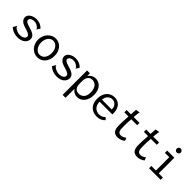

<svg xmlns="http://www.w3.org/2000/svg" viewBox="267 -1978 3467 3467"><g transform="rotate(45 2000.0 -244.5)"><path d="M432 -396 390 -333Q385 -334 385 -341Q385 -348 383 -351Q365 -374 332 -393.5Q299 -413 257 -413Q238 -413 220.5 -408.5Q203 -404 189.5 -396Q176 -388 168 -375.5Q160 -363 160 -347Q160 -335 166 -325.5Q172 -316 185 -307Q198 -298 221.5 -289Q245 -280 283 -269Q369 -246 404.5 -214.5Q440 -183 440 -137Q440 -107 427 -80Q414 -53 389 -33Q364 -13 329 -1.5Q294 10 250 10Q135 10 57 -62L98 -134Q101 -131 102 -124.5Q103 -118 109 -109Q115 -100 131 -88.5Q147 -77 180 -63Q195 -56 214 -53Q233 -50 252 -50Q272 -50 292.5 -55Q313 -60 329.5 -69.5Q346 -79 356 -92.5Q366 -106 366 -123Q366 -149 342 -167Q318 -185 254 -204Q210 -217 196 -222Q160 -236 144 -246.5Q128 -257 115 -271.5Q102 -286 94 -304.5Q86 -323 86 -345Q86 -369 99 -391Q112 -413 135.5 -430Q159 -447 191.5 -457.5Q224 -468 262 -468Q367 -468 432 -396Z M754 -467Q796 -467 833.5 -450.5Q871 -434 899 -403Q927 -372 943.5 -327.5Q960 -283 960 -228Q960 -172 944 -128Q928 -84 900 -52.5Q872 -21 834 -4.5Q796 12 753 12Q709 12 670.5 -6Q632 -24 603 -55.5Q574 -87 557 -131Q540 -175 540 -226Q540 -277 557.5 -322Q575 -367 604.5 -398.5Q634 -430 673 -448.5Q712 -467 754 -467ZM888 -226Q888 -269 876.5 -302.5Q865 -336 846 -359Q827 -382 802.5 -394Q778 -406 751 -406Q724 -406 699.5 -394Q675 -382 656.5 -359Q638 -336 627 -303.5Q616 -271 616 -230Q616 -190 627 -157Q638 -124 656.5 -100Q675 -76 700 -63Q725 -50 753 -50Q781 -50 805.5 -61.5Q830 -73 848.5 -95.5Q867 -118 877.5 -151Q888 -184 888 -226Z M1432 -396 1390 -333Q1385 -334 1385 -341Q1385 -348 1383 -351Q1365 -374 1332 -393.5Q1299 -413 1257 -413Q1238 -413 1220.5 -408.5Q1203 -404 1189.5 -396Q1176 -388 1168 -375.5Q1160 -363 1160 -347Q1160 -335 1166 -325.5Q1172 -316 1185 -307Q1198 -298 1221.5 -289Q1245 -280 1283 -269Q1369 -246 1404.5 -214.5Q1440 -183 1440 -137Q1440 -107 1427 -80Q1414 -53 1389 -33Q1364 -13 1329 -1.5Q1294 10 1250 10Q1135 10 1057 -62L1098 -134Q1101 -131 1102 -124.5Q1103 -118 1109 -109Q1115 -100 1131 -88.5Q1147 -77 1180 -63Q1195 -56 1214 -53Q1233 -50 1252 -50Q1272 -50 1292.5 -55Q1313 -60 1329.5 -69.5Q1346 -79 1356 -92.5Q1366 -106 1366 -123Q1366 -149 1342 -167Q1318 -185 1254 -204Q1210 -217 1196 -222Q1160 -236 1144 -246.5Q1128 -257 1115 -271.5Q1102 -286 1094 -304.5Q1086 -323 1086 -345Q1086 -369 1099 -391Q1112 -413 1135.5 -430Q1159 -447 1191.5 -457.5Q1224 -468 1262 -468Q1367 -468 1432 -396Z M1560 -457H1633V-387Q1656 -424 1694.5 -445.5Q1733 -467 1772 -467Q1810 -467 1844.5 -452.5Q1879 -438 1905.5 -409Q1932 -380 1947.5 -336Q1963 -292 1963 -232Q1963 -172 1946.5 -126Q1930 -80 1903 -49.5Q1876 -19 1841.5 -3.5Q1807 12 1771 12Q1729 12 1693 -7Q1657 -26 1634 -60V167H1560ZM1633 -190Q1635 -116 1667 -84Q1699 -52 1746 -52Q1771 -52 1796 -60Q1821 -68 1842 -87.5Q1863 -107 1875.5 -139Q1888 -171 1888 -219Q1888 -307 1851.5 -355.5Q1815 -404 1749 -406Q1729 -406 1708 -399Q1687 -392 1670.5 -375Q1654 -358 1643.5 -329.5Q1633 -301 1633 -259Z M2259 -468Q2295 -468 2329 -455Q2363 -442 2388.5 -415.5Q2414 -389 2429.5 -348Q2445 -307 2445 -251Q2445 -243 2444.5 -234.5Q2444 -226 2443 -218H2118Q2120 -170 2134.5 -137.5Q2149 -105 2171 -85Q2193 -65 2220 -56.5Q2247 -48 2274 -48Q2345 -48 2392 -99L2432 -60Q2374 10 2272 10Q2222 10 2180.5 -5.5Q2139 -21 2110 -51Q2081 -81 2065 -125.5Q2049 -170 2049 -227Q2049 -285 2065.5 -330Q2082 -375 2110.5 -405.5Q2139 -436 2177 -452Q2215 -468 2259 -468ZM2121 -274H2372Q2372 -278 2372.5 -281.5Q2373 -285 2373 -290Q2373 -315 2363.5 -337.5Q2354 -360 2338 -376.5Q2322 -393 2300.5 -403Q2279 -413 2254 -413Q2207 -413 2169 -379.5Q2131 -346 2121 -274Z M2688 -579 2767 -592Q2767 -583 2764.5 -576Q2762 -569 2761 -565L2749 -457H2899V-398H2749Q2740 -309 2740 -231Q2740 -183 2742 -150Q2744 -117 2752.5 -98Q2761 -79 2777 -68.5Q2793 -58 2820 -58Q2866 -58 2922 -99L2944 -42Q2875 9 2802 9Q2730 9 2697 -34.5Q2664 -78 2667 -176Q2667 -212 2669 -268Q2671 -324 2677 -398H2570V-457H2680Z M3188 -579 3267 -592Q3267 -583 3264.5 -576Q3262 -569 3261 -565L3249 -457H3399V-398H3249Q3240 -309 3240 -231Q3240 -183 3242 -150Q3244 -117 3252.5 -98Q3261 -79 3277 -68.5Q3293 -58 3320 -58Q3366 -58 3422 -99L3444 -42Q3375 9 3302 9Q3230 9 3197 -34.5Q3164 -78 3167 -176Q3167 -212 3169 -268Q3171 -324 3177 -398H3070V-457H3180Z M3606 -457H3789V-58H3896V0H3600V-58H3717V-399H3606ZM3718 -641Q3733 -656 3754 -656Q3775 -656 3790.5 -640.5Q3806 -625 3806 -604Q3806 -583 3790.5 -568Q3775 -553 3754 -553Q3733 -553 3718 -568Q3703 -583 3703 -604Q3703 -626 3718 -641Z"/></g></svg>

Font: InconsolataGo
Style: Regular
Weight: 400
Designer: Raph Levien, Kirill Tkachev
Foundry: Cyreal
Version: Version 1.013